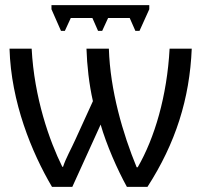

<svg xmlns="http://www.w3.org/2000/svg" viewBox="-20 -726 789 746"><path d="M560 -706H180V-690L217 -606H232L255 -656H339L361 -606H377L400 -656H484L506 -606H522L560 -690ZM725 -537H639C629 -353 581 -190 515 -76H511C457 -207 408 -375 403 -537H316C318 -472 326 -399 341 -333L273 -184C257 -148 236 -112 225 -78H222C172 -179 113 -346 103 -537H17C23 -329 103 -134 182 0H261L371 -242C394 -163 435 -69 473 0H553C662 -169 717 -342 725 -537Z"/></svg>

Font: Noto Sans Thai
Style: Regular
Weight: 400
Designer: Monotype Design Team
Foundry: Monotype Imaging Inc.
Version: Version 1.901